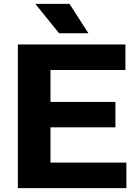

<svg xmlns="http://www.w3.org/2000/svg" viewBox="-20 -969 712 989"><path d="M72 0V-740H626V-608.5H240V-131.5H631V0ZM163.5 -313V-444H574.5V-313ZM284.5 -797.5 162 -949H338L435.5 -797.5Z"/></svg>

Font: Encode Sans SC SemiExpanded
Style: Bold
Weight: 700
Width: 6
Designer: Multiple Designers
Foundry: Impallari Type
Version: Version 3.002